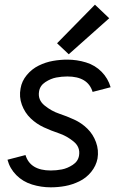

<svg xmlns="http://www.w3.org/2000/svg" viewBox="-20 -793 540 821"><path d="M274 -561 224 -608 386 -773 447 -715ZM197 8Q156 8 117 -4Q78 -16 50 -44Q22 -72 12 -110L89 -130Q109 -64 197 -64Q221 -64 244.5 -68.5Q268 -73 291 -88Q314 -103 318 -128Q324 -164 294.5 -188Q265 -212 232 -223Q199 -234 167.5 -248.5Q136 -263 111 -287Q86 -311 73.5 -345Q61 -379 68 -415Q73 -446 94.5 -472Q116 -498 145.5 -512.5Q175 -527 206 -532.5Q237 -538 268 -538Q309 -538 348 -526Q387 -514 414.5 -486Q442 -458 453 -420L376 -400Q356 -466 268 -466Q244 -466 220.5 -461.5Q197 -457 174 -442Q151 -427 147 -402Q141 -366 170.5 -342Q200 -318 233 -307Q266 -296 297.5 -281.5Q329 -267 353.5 -243Q378 -219 390.5 -185Q403 -151 397 -115Q391 -84 370 -58Q349 -32 319 -17.5Q289 -3 258.5 2.5Q228 8 197 8Z"/></svg>

Font: Iosevka SS08
Style: Italic
Weight: 400
Italic angle: -10°
Monospace: yes
Designer: Belleve Invis
Foundry: Belleve Invis
Version: 2.1.0; ttfautohint (v1.8.2)